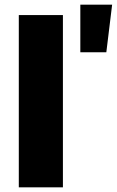

<svg xmlns="http://www.w3.org/2000/svg" viewBox="-20 -807 503 827"><path d="M61 -742H251V0H61ZM326 -787H463L438 -582H326Z"/></svg>

Font: Idrija
Style: Regular
Weight: 800
Designer: Julieta Ulanovsky
Foundry: Julieta Ulanovsky
Version: Version 7.200